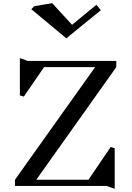

<svg xmlns="http://www.w3.org/2000/svg" viewBox="-20 -1169 830 1207"><path d="M536 -39 676 -245 701 -237V18L651 0H74V-39L578 -747H257L130 -562L105 -569V-804L155 -786H711V-747L208 -39ZM397 -928 177 -1111 195 -1130 308 -1149 433 -1013 586 -1139 614 -1105Z"/></svg>

Font: Inknut Antiqua Light
Style: Regular
Weight: 300
Designer: Claus Eggers Sørensen
Foundry: Claus Eggers Sørensen
Version: Version 1.003; ttfautohint (v1.8.2) -l 8 -r 50 -G 200 -x 14 